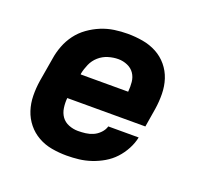

<svg xmlns="http://www.w3.org/2000/svg" viewBox="-99 -640 798 760"><g transform="rotate(20 300.0 -260.0)"><path d="M253 8Q221 8 190 2.5Q159 -3 132.5 -18Q106 -33 87 -56.5Q68 -80 58.5 -109Q49 -138 48.5 -170Q48 -202 53 -234L70 -334Q74 -361 84.5 -388.5Q95 -416 112.5 -439.5Q130 -463 154.5 -480.5Q179 -498 206 -509Q233 -520 261 -524Q289 -528 316 -528Q349 -528 380.5 -522.5Q412 -517 439 -502.5Q466 -488 485.5 -464.5Q505 -441 514.5 -412Q524 -383 524.5 -350.5Q525 -318 520 -286L507 -207H178Q176 -186 179 -165.5Q182 -145 193 -129.5Q204 -114 223 -106.5Q242 -99 262 -99Q278 -99 294 -101Q310 -103 325 -109.5Q340 -116 352.5 -129Q365 -142 369 -157H497Q492 -132 479 -107.5Q466 -83 447.5 -63Q429 -43 405 -29Q381 -15 355.5 -6.5Q330 2 304.5 5Q279 8 253 8ZM196 -313H396Q398 -334 396 -354Q394 -374 383.5 -389.5Q373 -405 354.5 -413Q336 -421 316 -421Q295 -421 273.5 -414.5Q252 -408 235 -393Q218 -378 209 -357.5Q200 -337 196 -317Z"/></g></svg>

Font: Iosevka Aile Extrabold Oblique
Style: Regular
Weight: 800
Italic angle: -9°
Designer: Belleve Invis
Foundry: Belleve Invis
Version: Version 31.1.0; ttfautohint (v1.8.4)